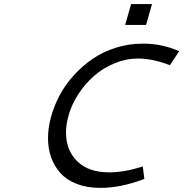

<svg xmlns="http://www.w3.org/2000/svg" viewBox="-20 -913 900 943"><path d="M624 -893.1H726.6L697.3 -790.5H594.7ZM473.1 9.8Q407.7 9.8 357.7 -9.5Q307.6 -28.8 277.1 -62.7Q246.6 -96.7 231.2 -140.1Q215.8 -183.6 215.8 -234.9Q215.8 -286.1 231 -340.3Q246.1 -394.5 273.7 -446.3Q301.3 -498 343 -543.7Q384.8 -589.4 435.1 -624Q485.4 -658.7 549.3 -678.7Q613.3 -698.7 681.6 -698.7Q776.4 -698.7 859.9 -661.6L814.5 -592.8Q729 -625.5 658.2 -625.5Q599.6 -625.5 543 -602.3Q486.3 -579.1 442.1 -540.3Q397.9 -501.5 365.2 -451.4Q332.5 -401.4 316.9 -346.7Q304.2 -301.8 304.2 -262.2Q304.2 -174.8 359.6 -120.6Q415 -66.4 516.1 -66.4Q591.3 -66.4 681.2 -95.7L689 -34.2Q574.2 9.8 473.1 9.8Z"/></svg>

Font: Cantarell
Style: Italic
Weight: 400
Italic angle: -16°
Designer: Dave Crossland
Version: Version 1.004